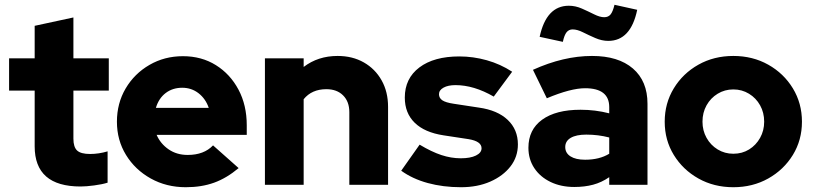

<svg xmlns="http://www.w3.org/2000/svg" viewBox="-20 -773 3400 803"><path d="M317 7Q125 7 125 -161V-394H18V-529H125V-665L287 -700V-529H435V-394H287V-193Q287 -158 302.5 -143.5Q318 -129 357 -129Q393 -129 430 -140V-9Q408 -2 374 2.5Q340 7 317 7Z M757 10Q676 10 610.5 -26.5Q545 -63 507 -125Q469 -187 469 -264Q469 -341 505.5 -403Q542 -465 605 -501.5Q668 -538 745 -538Q823 -538 883 -500.5Q943 -463 977.5 -398Q1012 -333 1012 -249V-209H635Q651 -172 685 -148.5Q719 -125 765 -125Q833 -125 871 -165L978 -70Q928 -28 875.5 -9Q823 10 757 10ZM632 -322H853Q840 -360 810.5 -383Q781 -406 742 -406Q702 -406 673 -384Q644 -362 632 -322Z M1088 0V-529H1250V-493Q1310 -539 1392 -539Q1454 -539 1501.5 -512Q1549 -485 1576 -437Q1603 -389 1603 -326V0H1441V-304Q1441 -348 1415 -374Q1389 -400 1345 -400Q1284 -400 1250 -358V0Z M1908 10Q1833 10 1769 -7.5Q1705 -25 1658 -59L1735 -168Q1785 -138 1826 -124.5Q1867 -111 1907 -111Q1947 -111 1970.5 -122.5Q1994 -134 1994 -153Q1994 -182 1940 -191L1835 -207Q1756 -219 1714.5 -259.5Q1673 -300 1673 -365Q1673 -445 1734 -491Q1795 -537 1901 -537Q1959 -537 2016 -521Q2073 -505 2122 -473L2045 -369Q1962 -417 1885 -417Q1854 -417 1835 -406.5Q1816 -396 1816 -379Q1816 -363 1830 -353.5Q1844 -344 1878 -339L1983 -323Q2061 -312 2103.5 -271.5Q2146 -231 2146 -169Q2146 -117 2115 -77Q2084 -37 2030.5 -13.5Q1977 10 1908 10Z M2382 9Q2326 9 2282.5 -12Q2239 -33 2214.5 -70Q2190 -107 2190 -155Q2190 -231 2247.5 -272.5Q2305 -314 2408 -314Q2470 -314 2528 -299V-325Q2528 -404 2427 -404Q2367 -404 2267 -362L2209 -481Q2337 -539 2456 -539Q2566 -539 2627 -486.5Q2688 -434 2688 -339V0H2528V-32Q2496 -10 2460.5 -0.5Q2425 9 2382 9ZM2344 -158Q2344 -133 2366 -119Q2388 -105 2427 -105Q2487 -105 2528 -130V-198Q2482 -210 2432 -210Q2390 -210 2367 -196.5Q2344 -183 2344 -158ZM2334 -598 2237 -619Q2265 -749 2359 -749Q2387 -749 2414 -737Q2441 -725 2465 -713Q2489 -701 2507 -701Q2524 -701 2533.5 -712.5Q2543 -724 2550 -753L2645 -732Q2618 -602 2524 -602Q2497 -602 2469.5 -614Q2442 -626 2418 -638Q2394 -650 2375 -650Q2359 -650 2349.5 -638Q2340 -626 2334 -598Z M3047 10Q2966 10 2901 -26.5Q2836 -63 2798 -125Q2760 -187 2760 -264Q2760 -341 2798 -403.5Q2836 -466 2901 -502.5Q2966 -539 3047 -539Q3128 -539 3193 -502.5Q3258 -466 3296 -403.5Q3334 -341 3334 -264Q3334 -187 3296 -125Q3258 -63 3193 -26.5Q3128 10 3047 10ZM3047 -130Q3084 -130 3113 -148Q3142 -166 3159 -196.5Q3176 -227 3176 -264Q3176 -302 3159 -332.5Q3142 -363 3112.5 -381Q3083 -399 3047 -399Q3011 -399 2981.5 -381Q2952 -363 2935 -332.5Q2918 -302 2918 -264Q2918 -227 2935 -196.5Q2952 -166 2981.5 -148Q3011 -130 3047 -130Z"/></svg>

Font: Red Hat Display Black
Style: Regular
Weight: 900
Designer: Pentagram, MCKL
Foundry: Pentagram, MCKL
Version: Version 1.023; ttfautohint (v1.8.3)